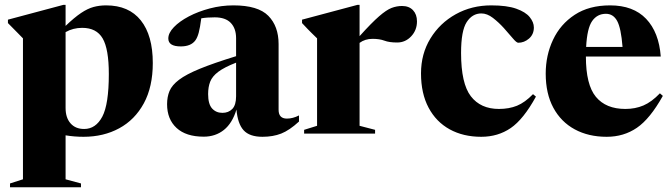

<svg xmlns="http://www.w3.org/2000/svg" viewBox="-20 -547 2751 786"><path d="M311.5 204V219.5H21V204L74 187V-390Q64.5 -400.5 52.5 -412Q40.5 -423.5 12.5 -452.5V-466.5L239 -527H248.5V-441Q284.5 -475.5 311.8 -493.8Q339 -512 363.2 -518.5Q387.5 -525 414.5 -525Q507.5 -525 556.5 -463.5Q605.5 -402 605.5 -289Q605.5 -191.5 568.8 -124Q532 -56.5 468 -21.8Q404 13 322 13Q284 13 248.5 7V187ZM425.5 -244Q425.5 -346.5 400.2 -389.8Q375 -433 316.5 -433Q279 -433 248.5 -415.5V-105Q248.5 -65 268.8 -42Q289 -19 324.5 -19Q372 -19 398.8 -69.5Q425.5 -120 425.5 -244Z M1204 -49.5Q1165 -13.5 1131.2 -0.2Q1097.5 13 1054.5 13Q1001.5 13 977.2 -13.8Q953 -40.5 948 -98.5Q931 -42.5 896.5 -15Q862 12.5 814 12.5Q741.5 12.5 702.8 -23.2Q664 -59 664 -120.5Q664 -150.5 674 -174.5Q684 -198.5 713 -220.5Q742 -242.5 798 -265.5Q854 -288.5 946.5 -317V-390.5Q946.5 -430.5 924.8 -453.2Q903 -476 859 -476Q827 -476 804 -472Q799 -433.5 793.5 -413.2Q788 -393 780 -382Q762 -357 720 -357Q669 -357 669 -389.5Q669 -412 691.8 -435.8Q714.5 -459.5 753 -479.8Q791.5 -500 839 -512.5Q886.5 -525 935.5 -525Q1036.5 -525 1078.5 -482.2Q1120.5 -439.5 1120.5 -366.5V-97.5Q1120.5 -61.5 1154.5 -61.5Q1179 -61.5 1204 -74.5ZM832 -162Q832 -121 848.2 -103Q864.5 -85 890.5 -85Q915.5 -85 931 -101Q946.5 -117 946.5 -153V-290.5Q898 -271.5 873.5 -253Q849 -234.5 840.5 -212.8Q832 -191 832 -162Z M1626 -522.5Q1654.5 -522.5 1670.8 -505.2Q1687 -488 1687 -459.5Q1687 -423.5 1663.2 -398.2Q1639.5 -373 1606 -373Q1573.5 -373 1553.8 -380.5Q1534 -388 1505 -388Q1474.5 -388 1452 -371.5V-32L1515.5 -15.5V0H1225V-15.5L1278 -32V-390Q1268 -400 1256 -411.5Q1244 -423 1216.5 -452.5V-466.5L1443 -527H1452V-399Q1501.5 -454 1531.8 -480.2Q1562 -506.5 1583 -514.5Q1604 -522.5 1626 -522.5Z M1991 -525Q2055 -525 2093.2 -511.5Q2131.5 -498 2148.5 -477Q2165.5 -456 2165.5 -434.5Q2165.5 -406.5 2145.8 -389.2Q2126 -372 2101.5 -372Q2094.5 -372 2079.2 -390.2Q2064 -408.5 2042.8 -432Q2021.5 -455.5 1997.8 -473.8Q1974 -492 1950.5 -492Q1913.5 -492 1890.5 -456.5Q1867.5 -421 1867.5 -330Q1867.5 -205 1907.5 -153Q1947.5 -101 2022.5 -101Q2064 -101 2096.5 -114.2Q2129 -127.5 2162 -161.5L2174 -151.5Q2123 -58.5 2070.8 -22.8Q2018.5 13 1950 13Q1876.5 13 1821 -17.5Q1765.5 -48 1734.5 -106.2Q1703.5 -164.5 1703.5 -246.5Q1703.5 -326.5 1742 -389.5Q1780.5 -452.5 1845.8 -488.8Q1911 -525 1991 -525Z M2477.5 -525Q2572.5 -525 2625 -470Q2677.5 -415 2685 -315.5H2378.5Q2378.5 -200 2419.5 -150.5Q2460.5 -101 2540 -101Q2580.5 -101 2614 -115.2Q2647.5 -129.5 2681.5 -165L2693.5 -154.5Q2641 -60.5 2587.2 -23.8Q2533.5 13 2463.5 13Q2389 13 2332.8 -17.5Q2276.5 -48 2245.2 -106Q2214 -164 2214 -245.5Q2214 -320.5 2244 -384.2Q2274 -448 2332.8 -486.5Q2391.5 -525 2477.5 -525ZM2460.5 -490.5Q2425 -490.5 2404.2 -461Q2383.5 -431.5 2379.5 -355H2528.5Q2522.5 -432 2506.5 -461.2Q2490.5 -490.5 2460.5 -490.5Z"/></svg>

Font: Newsreader 72pt
Style: Bold
Weight: 700
Designer: Hugues Gentile
Foundry: Production Type
Version: Version 1.003; ttfautohint (v1.8.3)